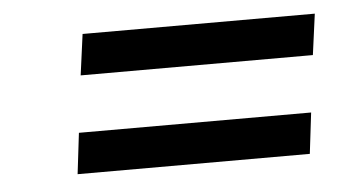

<svg xmlns="http://www.w3.org/2000/svg" viewBox="-31 -472 561 313"><g transform="rotate(-5 250.0 -315.5)"><path d="M484 -362 493 -429H113L104 -362ZM465 -202 473 -269H93L85 -202Z"/></g></svg>

Font: Gamestation Text
Style: Italic
Weight: 400
Designer: Jonas Hecksher
Foundry: Jonas Hecksher, Playtypeª, e-types AS
Version: Version 1.003